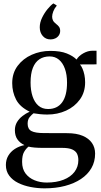

<svg xmlns="http://www.w3.org/2000/svg" viewBox="-20 -814 568 1077"><path d="M230 242.5Q190.5 242.5 151.8 235Q113 227.5 81.8 212Q50.5 196.5 31.8 171.5Q13 146.5 13 111.5Q13 82.5 26.2 59.8Q39.5 37 63.2 21.5Q87 6 117 0Q92 -12 77.8 -32.2Q63.5 -52.5 63.5 -84Q63.5 -109 75.2 -128.8Q87 -148.5 106 -163.2Q125 -178 146.5 -187.5Q91.5 -214 70 -256Q48.5 -298 48.5 -347.5Q48.5 -404 78.8 -444.5Q109 -485 157.8 -506.8Q206.5 -528.5 262 -528.5Q319 -528.5 354.5 -514.2Q390 -500 409.5 -480Q421 -500 447 -514.8Q473 -529.5 499 -529.5H521.5V-453L428.5 -452.5Q436.5 -443.5 443 -428.2Q449.5 -413 453.5 -393.8Q457.5 -374.5 457.5 -352.5Q457.5 -296.5 428.2 -256Q399 -215.5 350.8 -193.5Q302.5 -171.5 245.5 -171.5Q226 -171.5 205.2 -173.5Q184.5 -175.5 168 -178.5Q157.5 -170.5 146.2 -157Q135 -143.5 135 -120Q135 -90 156.5 -78.8Q178 -67.5 227 -67.5L356.5 -67Q409 -67 443.8 -52.2Q478.5 -37.5 496 -11.8Q513.5 14 513.5 47.5Q513.5 93 492.8 129Q472 165 434 190.2Q396 215.5 344.2 229Q292.5 242.5 230 242.5ZM242 210Q296.5 210 336.5 194.2Q376.5 178.5 398 150Q419.5 121.5 419.5 84.5Q419.5 63.5 412 48.2Q404.5 33 384.8 24.2Q365 15.5 329 15.5H221.5Q195.5 15.5 174.8 13.8Q154 12 140 8.5Q125.5 20 114.8 38.8Q104 57.5 104 94Q104 133.5 123.2 159Q142.5 184.5 173.8 197.2Q205 210 242 210ZM249.5 -202.5Q301.5 -202.5 328.8 -240.2Q356 -278 356 -350.5Q356 -395 344.2 -428Q332.5 -461 310.8 -479.2Q289 -497.5 258.5 -497.5Q225 -497.5 201 -481.5Q177 -465.5 164.2 -433Q151.5 -400.5 151.5 -351Q151.5 -307.5 162.5 -274Q173.5 -240.5 195.2 -221.5Q217 -202.5 249.5 -202.5ZM262.5 -593Q236.5 -593 219.8 -612.2Q203 -631.5 203 -661Q203 -687.5 216 -714.5Q229 -741.5 246.8 -763Q264.5 -784.5 279 -794.5H280L297.5 -784V-781Q285 -766.5 278.8 -749.8Q272.5 -733 272.5 -720.5Q272.5 -709.5 277 -699.8Q281.5 -690 295 -679.5Q304.5 -672.5 311 -663.8Q317.5 -655 317.5 -640.5Q317.5 -626.5 310 -615.5Q302.5 -604.5 290.5 -598.8Q278.5 -593 265.5 -593Z"/></svg>

Font: Merriweather 120pt
Style: Regular
Weight: 400
Version: Version 2.100